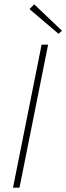

<svg xmlns="http://www.w3.org/2000/svg" viewBox="-20 -866 306 886"><path d="M40 0 172 -660H202L70 0ZM250 -710 116 -824 138 -846 266 -724Z"/></svg>

Font: Source Sans Variable
Style: Italic
Weight: 200
Italic angle: -11°
Designer: Paul D. Hunt
Foundry: Adobe Systems Incorporated
Version: Version 3.006;hotconv 1.0.111;makeotfexe 2.5.65597